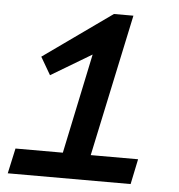

<svg xmlns="http://www.w3.org/2000/svg" viewBox="-48 -682 677 727"><g transform="rotate(5 290.0 -318.0)"><path d="M8 0 29 -96H209L289 -476L135 -384L96 -451L356 -636H430L315 -96H495L475 0Z"/></g></svg>

Font: Sometype Mono SemiBold
Style: Italic
Weight: 600
Italic angle: -12°
Designer: Ryoichi Tsunekawa
Foundry: Dharma Type
Version: Version 1.001